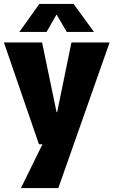

<svg xmlns="http://www.w3.org/2000/svg" viewBox="-21 -737 580 981"><path d="M-1 -520H194L268 -164H271L344 -520H539L277 224H86L196 0H178ZM78 -574 180 -717H355L459 -574H320L268 -663L217 -574Z"/></svg>

Font: Murecho ExtraBold
Style: Regular
Weight: 800
Designer: Neil Summerour
Foundry: Positype
Version: Version 1.010; ttfautohint (v1.8.3)